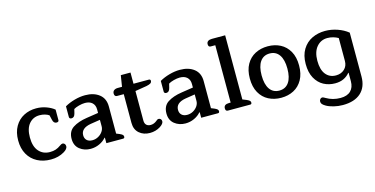

<svg xmlns="http://www.w3.org/2000/svg" viewBox="-88 -1165 3628 1856"><g transform="rotate(-15 1726.0 -237.0)"><path d="M32 -245Q32 -327 65.5 -385Q99 -443 155 -472Q211 -501 279 -501Q333 -501 381.5 -483Q430 -465 459 -440V-336Q459 -317 436 -317Q407 -317 399 -355L388 -402Q371 -414 346.5 -421Q322 -428 294 -428Q230 -428 189.5 -381Q149 -334 149 -244Q149 -153 191 -105.5Q233 -58 301 -58Q334 -58 359.5 -66.5Q385 -75 411 -94Q427 -106 438 -106Q450 -106 458.5 -96.5Q467 -87 467 -72Q467 -45 427 -21Q369 14 292 14Q216 14 157 -17Q98 -48 65 -106.5Q32 -165 32 -245Z M535 -126Q535 -202 589 -237Q643 -272 729 -285L847 -303V-339Q847 -381 821 -405Q795 -429 749 -429Q721 -429 687.5 -420Q654 -411 635 -399L625 -358Q620 -338 610.5 -328.5Q601 -319 586 -319Q575 -319 569.5 -324.5Q564 -330 564 -338V-445Q607 -470 662 -485.5Q717 -501 769 -501Q856 -501 910 -458.5Q964 -416 964 -336V-65L996 -52Q1016 -43 1024 -35.5Q1032 -28 1032 -17Q1032 0 1017 0H849V-55H845Q819 -24 777.5 -5Q736 14 690 14Q626 14 580.5 -22.5Q535 -59 535 -126ZM847 -169V-234L751 -219Q652 -202 652 -131Q652 -99 672 -80.5Q692 -62 727 -62Q758 -62 785.5 -77Q813 -92 830 -116.5Q847 -141 847 -169Z M1134 -126V-414H1066Q1054 -414 1047.5 -422Q1041 -430 1041 -444Q1041 -465 1055.5 -476Q1070 -487 1094 -487H1136L1154 -599H1251V-487H1405Q1412 -487 1416.5 -483Q1421 -479 1421 -472Q1421 -456 1408.5 -447.5Q1396 -439 1367 -433L1251 -414V-119Q1251 -89 1266.5 -74Q1282 -59 1309 -59Q1341 -59 1369 -81Q1372 -83 1379.5 -89.5Q1387 -96 1396 -96Q1409 -96 1417.5 -87.5Q1426 -79 1426 -65Q1426 -40 1387 -15Q1341 14 1283 14Q1219 14 1176.5 -23Q1134 -60 1134 -126Z M1484 -126Q1484 -202 1538 -237Q1592 -272 1678 -285L1796 -303V-339Q1796 -381 1770 -405Q1744 -429 1698 -429Q1670 -429 1636.5 -420Q1603 -411 1584 -399L1574 -358Q1569 -338 1559.5 -328.5Q1550 -319 1535 -319Q1524 -319 1518.5 -324.5Q1513 -330 1513 -338V-445Q1556 -470 1611 -485.5Q1666 -501 1718 -501Q1805 -501 1859 -458.5Q1913 -416 1913 -336V-65L1945 -52Q1965 -43 1973 -35.5Q1981 -28 1981 -17Q1981 0 1966 0H1798V-55H1794Q1768 -24 1726.5 -5Q1685 14 1639 14Q1575 14 1529.5 -22.5Q1484 -59 1484 -126ZM1796 -169V-234L1700 -219Q1601 -202 1601 -131Q1601 -99 1621 -80.5Q1641 -62 1676 -62Q1707 -62 1734.5 -77Q1762 -92 1779 -116.5Q1796 -141 1796 -169Z M2042 -28Q2042 -68 2095 -68H2111V-642H2065Q2042 -642 2042 -670Q2042 -690 2056 -700Q2070 -710 2095 -710H2228V-68L2268 -52Q2288 -43 2296 -35.5Q2304 -28 2304 -17Q2304 0 2289 0H2065Q2042 0 2042 -28Z M2350 -244Q2350 -328 2382.5 -385.5Q2415 -443 2471 -472Q2527 -501 2597 -501Q2667 -501 2722.5 -472Q2778 -443 2810.5 -385.5Q2843 -328 2843 -244Q2843 -160 2810.5 -102Q2778 -44 2722.5 -15Q2667 14 2597 14Q2527 14 2471 -15Q2415 -44 2382.5 -102Q2350 -160 2350 -244ZM2726 -244Q2726 -333 2692.5 -381Q2659 -429 2597 -429Q2535 -429 2501.5 -381Q2468 -333 2468 -244Q2468 -154 2501.5 -106Q2535 -58 2597 -58Q2659 -58 2692.5 -106Q2726 -154 2726 -244Z M2988 196Q2968 184 2958.5 173Q2949 162 2949 147Q2949 132 2958 122.5Q2967 113 2979 113Q2984 113 2991 116.5Q2998 120 3008 126Q3072 164 3150 164Q3217 164 3252 129.5Q3287 95 3287 33V-51H3283Q3259 -21 3222.5 -3.5Q3186 14 3137 14Q3074 14 3022.5 -13.5Q2971 -41 2939.5 -98Q2908 -155 2908 -240Q2908 -326 2944 -385Q2980 -444 3039.5 -472.5Q3099 -501 3171 -501Q3232 -501 3293 -480Q3354 -459 3398 -423V16Q3398 121 3334.5 178.5Q3271 236 3154 236Q3108 236 3063 225Q3018 214 2988 196ZM3282 -171V-400Q3260 -413 3232 -421Q3204 -429 3174 -429Q3109 -429 3067 -379.5Q3025 -330 3025 -241Q3025 -151 3062.5 -104.5Q3100 -58 3164 -58Q3215 -58 3248.5 -89Q3282 -120 3282 -171Z"/></g></svg>

Font: Maitree Semibold
Style: Regular
Weight: 600
Designer: CadsonDemak Team
Foundry: CadsonDemak
Version: Version 1.000